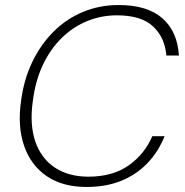

<svg xmlns="http://www.w3.org/2000/svg" viewBox="-20 -732 736 764"><path d="M325 12Q229 12 166 -31Q103 -74 76 -151.5Q49 -229 64 -332Q75 -416 108.5 -485.5Q142 -555 193 -606Q244 -657 310 -684.5Q376 -712 452 -712Q566 -712 626 -659.5Q686 -607 692 -511H642Q636 -583 589 -627Q542 -671 445 -671Q382 -671 325.5 -647.5Q269 -624 224.5 -580Q180 -536 150.5 -473.5Q121 -411 111 -333Q97 -237 120.5 -169Q144 -101 198.5 -65Q253 -29 332 -29Q428 -29 491.5 -73.5Q555 -118 586 -190H635Q609 -126 565 -81Q521 -36 461 -12Q401 12 325 12Z"/></svg>

Font: DM Sans 12pt ExtraLight
Style: Italic
Weight: 250
Italic angle: -10°
Version: Version 4.004;gftools[0.9.30]